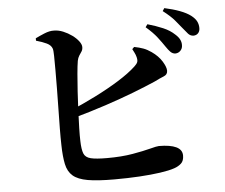

<svg xmlns="http://www.w3.org/2000/svg" viewBox="-56 -867 1111 948"><g transform="rotate(-5 500.0 -392.5)"><path d="M826 -575Q813 -576 803 -586Q793 -596 781 -614Q767 -635 747 -661Q727 -687 692 -717L702 -731Q744 -719 778 -704.5Q812 -690 835 -668Q851 -654 857.5 -640Q864 -626 863 -612Q863 -597 852.5 -586Q842 -575 826 -575ZM473 18Q390 18 341.5 9.5Q293 1 268.5 -20Q244 -41 236 -79Q228 -117 227 -173Q226 -209 226.5 -256Q227 -303 228 -354Q229 -405 229.5 -454.5Q230 -504 230 -545.5Q230 -587 229.5 -615.5Q229 -644 226 -652Q220 -669 199.5 -679Q179 -689 147 -698V-710Q165 -719 191.5 -730Q218 -741 240 -740Q262 -740 285 -730.5Q308 -721 328 -706.5Q348 -692 360 -676Q372 -660 372 -647Q372 -634 366 -625Q360 -616 353.5 -606Q347 -596 344 -581Q340 -557 336.5 -517Q333 -477 330 -430Q327 -383 325 -336Q323 -289 322 -249.5Q321 -210 322 -185Q323 -144 331 -123.5Q339 -103 365.5 -96.5Q392 -90 446 -90Q519 -90 573.5 -99.5Q628 -109 662 -118Q696 -127 706 -127Q762 -127 791.5 -113Q821 -99 821 -70Q821 -44 807 -31Q793 -18 772 -11Q746 -2 701 4.5Q656 11 598 14.5Q540 18 473 18ZM282 -337Q348 -365 413 -397.5Q478 -430 532.5 -464Q587 -498 620 -529Q632 -540 635.5 -549Q639 -558 635 -574Q632 -586 626 -597.5Q620 -609 617 -615L627 -625Q653 -620 672 -613Q691 -606 711 -592Q744 -569 761.5 -540.5Q779 -512 779 -494Q779 -475 760 -467.5Q741 -460 713 -446Q665 -425 601.5 -400.5Q538 -376 461 -350.5Q384 -325 294 -300ZM923 -655Q908 -656 898 -667Q888 -678 873 -697Q859 -714 840.5 -736.5Q822 -759 783 -789L792 -803Q834 -794 867.5 -781.5Q901 -769 922 -753Q941 -738 948.5 -723Q956 -708 956 -690Q956 -674 947 -664.5Q938 -655 923 -655Z"/></g></svg>

Font: Noto Serif JP ExtraLight
Style: Bold
Weight: 700
Version: Version 2.003-H1;hotconv 1.1.1;makeotfexe 2.6.0